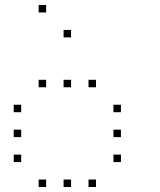

<svg xmlns="http://www.w3.org/2000/svg" viewBox="-20 -785 640 770"><path d="M136 -765Q135 -765 135 -765Q135 -765 135 -764V-736Q135 -735 135 -735Q135 -735 136 -735H164Q165 -735 165 -735Q165 -735 165 -736V-764Q165 -765 165 -765Q165 -765 164 -765ZM236 -665Q235 -665 235 -665Q235 -665 235 -664V-636Q235 -635 235 -635Q235 -635 236 -635H264Q265 -635 265 -635Q265 -635 265 -636V-664Q265 -665 265 -665Q265 -665 264 -665ZM136 -465Q135 -465 135 -465Q135 -465 135 -464V-436Q135 -435 135 -435Q135 -435 136 -435H164Q165 -435 165 -435Q165 -435 165 -436V-464Q165 -465 165 -465Q165 -465 164 -465ZM236 -465Q235 -465 235 -465Q235 -465 235 -464V-436Q235 -435 235 -435Q235 -435 236 -435H264Q265 -435 265 -435Q265 -435 265 -436V-464Q265 -465 265 -465Q265 -465 264 -465ZM336 -465Q335 -465 335 -465Q335 -465 335 -464V-436Q335 -435 335 -435Q335 -435 336 -435H364Q365 -435 365 -435Q365 -435 365 -436V-464Q365 -465 365 -465Q365 -465 364 -465ZM36 -365Q35 -365 35 -365Q35 -365 35 -364V-336Q35 -335 35 -335Q35 -335 36 -335H64Q65 -335 65 -335Q65 -335 65 -336V-364Q65 -365 65 -365Q65 -365 64 -365ZM436 -365Q435 -365 435 -365Q435 -365 435 -364V-336Q435 -335 435 -335Q435 -335 436 -335H464Q465 -335 465 -335Q465 -335 465 -336V-364Q465 -365 465 -365Q465 -365 464 -365ZM36 -265Q35 -265 35 -265Q35 -265 35 -264V-236Q35 -235 35 -235Q35 -235 36 -235H64Q65 -235 65 -235Q65 -235 65 -236V-264Q65 -265 65 -265Q65 -265 64 -265ZM436 -265Q435 -265 435 -265Q435 -265 435 -264V-236Q435 -235 435 -235Q435 -235 436 -235H464Q465 -235 465 -235Q465 -235 465 -236V-264Q465 -265 465 -265Q465 -265 464 -265ZM36 -165Q35 -165 35 -165Q35 -165 35 -164V-136Q35 -135 35 -135Q35 -135 36 -135H64Q65 -135 65 -135Q65 -135 65 -136V-164Q65 -165 65 -165Q65 -165 64 -165ZM436 -165Q435 -165 435 -165Q435 -165 435 -164V-136Q435 -135 435 -135Q435 -135 436 -135H464Q465 -135 465 -135Q465 -135 465 -136V-164Q465 -165 465 -165Q465 -165 464 -165ZM136 -65Q135 -65 135 -65Q135 -65 135 -64V-36Q135 -35 135 -35Q135 -35 136 -35H164Q165 -35 165 -35Q165 -35 165 -36V-64Q165 -65 165 -65Q165 -65 164 -65ZM236 -65Q235 -65 235 -65Q235 -65 235 -64V-36Q235 -35 235 -35Q235 -35 236 -35H264Q265 -35 265 -35Q265 -35 265 -36V-64Q265 -65 265 -65Q265 -65 264 -65ZM336 -65Q335 -65 335 -65Q335 -65 335 -64V-36Q335 -35 335 -35Q335 -35 336 -35H364Q365 -35 365 -35Q365 -35 365 -36V-64Q365 -65 365 -65Q365 -65 364 -65Z"/></svg>

Font: Doto Black Thin
Style: Regular
Weight: 250
Monospace: yes
Version: Version 1.000